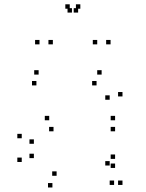

<svg xmlns="http://www.w3.org/2000/svg" viewBox="-20 -828 660 870"><path d="M535 10V-10H515V10ZM535 -391V-411H515V-391ZM440.5 -490V-510H420.5V-490ZM155 -490V-510H135V-490ZM145 -441V-461H125V-441ZM417.5 -441V-461H397.5V-441ZM477 -376V-396H457V-376ZM477 -78V-98H457V-78ZM497 10V-10H477V10ZM501.5 -67V-87H481.5V-67ZM501.5 -108V-128H481.5V-108ZM236.5 -31.5V-51.5H216.5V-31.5ZM133.5 -111.5V-131.5H113.5V-111.5ZM133.5 -176.5V-196.5H113.5V-176.5ZM222.5 -233V-253H202.5V-233ZM501.5 -233V-253H481.5V-233ZM501.5 -283V-303H481.5V-283ZM203 -283V-303H183V-283ZM78.5 -201.5V-221.5H58.5V-201.5ZM78.5 -94V-114H58.5V-94ZM217.5 21.5V1.5H197.5V21.5ZM219.5 -627V-647H199.5V-627ZM334 -771V-791H314V-771ZM306 -771V-791H286V-771ZM420.5 -627V-647H400.5V-627ZM481 -627V-647H461V-627ZM344 -788.5V-808.5H324V-788.5ZM296 -788.5V-808.5H276V-788.5ZM159 -627V-647H139V-627Z"/></svg>

Font: Monaspace Krypton Dots Var
Style: Regular
Weight: 400
Designer: Riley Cran and the Lettermatic Team
Version: Version 1.100 (Monaspace Krypton Dots)